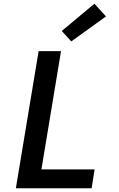

<svg xmlns="http://www.w3.org/2000/svg" viewBox="-20 -1009 640 1029"><path d="M65 0 187 -735H307L202 -101H487L471 0ZM362 -787 311 -843 486 -989 548 -921Z"/></svg>

Font: Iosevka SS04 Extended
Style: Bold Italic
Weight: 700
Width: 7
Italic angle: -9°
Monospace: yes
Designer: Belleve Invis
Foundry: Belleve Invis
Version: Version 19.0.0; ttfautohint (v1.8.4)